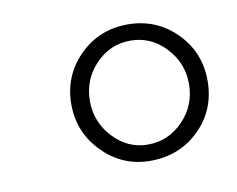

<svg xmlns="http://www.w3.org/2000/svg" viewBox="-45 -732 490 397"><g transform="rotate(-10 200.0 -533.0)"><path d="M387 -533Q387 -472 345.5 -431Q304 -390 242 -390Q184 -390 142.5 -432Q101 -474 101 -533Q101 -593 142.5 -634.5Q184 -676 244 -676Q304 -676 345.5 -634.5Q387 -593 387 -533ZM348 -533Q348 -577 317.5 -609.5Q287 -642 244 -642Q201 -642 170.5 -610Q140 -578 140 -533Q140 -489 170.5 -456.5Q201 -424 243 -424Q286 -424 317 -456Q348 -488 348 -533Z"/></g></svg>

Font: STIX
Style: Italic
Weight: 400
Italic angle: -16.33°
Designer: MicroPress Inc., with final additions and corrections provided by Coen Hoffman, Elsevier (retired)
Version: Version 1.1.1